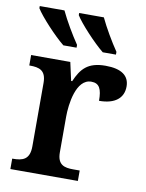

<svg xmlns="http://www.w3.org/2000/svg" viewBox="-86 -827 675 888"><g transform="rotate(10 251.5 -383.0)"><path d="M352 -606H414V-619C386 -660 350 -721 329 -766H213V-756C234 -721 307 -642 352 -606ZM167 -606H229V-619C201 -660 165 -721 144 -766H28V-756C49 -721 122 -642 167 -606ZM25 0H342V-49H311C270 -49 237 -57 237 -116V-283C237 -341 252 -463 324 -463C362 -463 374 -437 374 -382C449 -382 488 -415 488 -469C488 -519 452 -547 376 -547C292 -547 262 -510 236 -450H231L212 -536H28V-487H31C75 -487 107 -478 107 -419V-121C107 -58 73 -49 28 -49H25Z"/></g></svg>

Font: Noto Serif Semi
Style: Regular
Weight: 600
Designer: Monotype Design Team
Foundry: Monotype Imaging Inc.
Version: Version 1.002